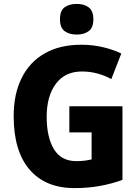

<svg xmlns="http://www.w3.org/2000/svg" viewBox="-20 -953 715 983"><path d="M335 -409H607V-32Q552 -12 491.5 -1Q431 10 361 10Q213 10 131.5 -84.5Q50 -179 50 -359Q50 -471 90.5 -553Q131 -635 208.5 -679.5Q286 -724 397 -724Q454 -724 507 -711.5Q560 -699 601 -679L550 -548Q518 -566 479.5 -576.5Q441 -587 399 -587Q313 -587 266 -524Q219 -461 219 -355Q219 -251 256 -189.5Q293 -128 371 -128Q394 -128 413.5 -130.5Q433 -133 449 -137V-275H335ZM373 -933Q411 -933 434.5 -915Q458 -897 458 -854Q458 -811 434 -793.5Q410 -776 373 -776Q335 -776 311 -793.5Q287 -811 287 -854Q287 -898 310.5 -915.5Q334 -933 373 -933Z"/></svg>

Font: Noto Sans Telugu SemiCondensed ExtraBold
Style: Regular
Weight: 800
Width: 4
Designer: Jelle Bosma - Monotype Design Team
Foundry: Monotype Imaging Inc.
Version: Version 2.005; ttfautohint (v1.8.4.7-5d5b)